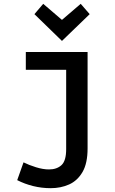

<svg xmlns="http://www.w3.org/2000/svg" viewBox="-20 -794 600 1004"><path d="M245 190Q198 190 153.5 179Q109 168 70 148L103 55Q131 69 168 80.5Q205 92 236 92Q277 92 301.5 69.5Q326 47 326 -14V-429H115V-522H438V-18Q438 60 411.5 105.5Q385 151 341.5 170.5Q298 190 245 190ZM304 -580 160 -720 206 -774 304 -690 402 -774 449 -720Z"/></svg>

Font: Ubuntu Sans Mono Medium
Style: Regular
Weight: 500
Monospace: yes
Designer: Dalton Maag Ltd
Foundry: Dalton Maag Ltd
Version: Version 1.006